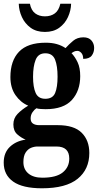

<svg xmlns="http://www.w3.org/2000/svg" viewBox="-20 -778 529 1034"><path d="M206 236Q102 236 51 200Q0 164 0 98Q0 44 33.5 12.5Q67 -19 118 -26Q94 -36 73 -54.5Q52 -73 52 -108Q52 -141 74.5 -164.5Q97 -188 132 -209Q91 -226 63.5 -265.5Q36 -305 36 -363Q36 -451 82.5 -499.5Q129 -548 226 -548Q260 -548 286 -540.5Q312 -533 333 -519Q351 -539 373.5 -558Q396 -577 429 -577Q458 -577 472.5 -560Q487 -543 487 -520Q487 -496 474 -478.5Q461 -461 428 -461Q428 -482 418 -493Q408 -504 397 -504Q386 -504 378.5 -500Q371 -496 365 -492Q384 -472 398 -442.5Q412 -413 412 -368Q412 -289 367 -239.5Q322 -190 226 -190Q216 -190 200 -191Q184 -192 176 -195Q165 -188 155 -173.5Q145 -159 145 -140Q145 -121 157.5 -112.5Q170 -104 191 -104H291Q379 -104 420 -63Q461 -22 461 46Q461 134 398 185Q335 236 206 236ZM224 -246Q264 -246 277 -277.5Q290 -309 290 -365Q290 -423 276.5 -457Q263 -491 224 -491Q186 -491 172 -456Q158 -421 158 -364Q158 -309 172 -277.5Q186 -246 224 -246ZM208 179Q283 179 318 150.5Q353 122 353 76Q353 11 284 11H182Q165 11 147.5 18Q130 25 118 43.5Q106 62 106 95Q106 134 133 156.5Q160 179 208 179ZM222 -606Q176 -606 145 -628.5Q114 -651 98 -686Q82 -721 81 -758H141Q148 -722 169.5 -706Q191 -690 222 -690Q254 -690 275.5 -706Q297 -722 305 -758H363Q362 -721 346 -686Q330 -651 299 -628.5Q268 -606 222 -606Z"/></svg>

Font: Noto Serif Hebrew Condensed
Style: Bold
Weight: 700
Width: 3
Designer: Monotype Design Team
Foundry: Monotype Imaging Inc.
Version: Version 2.004; ttfautohint (v1.8.4.7-5d5b)